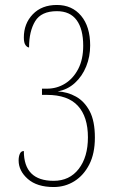

<svg xmlns="http://www.w3.org/2000/svg" viewBox="-20 -744 465 773"><path d="M196 9Q129 9 92 -23.5Q55 -56 55 -98Q55 -114 60 -125Q65 -136 76 -136Q76 -16 196 -16Q260 -16 297 -64Q334 -112 334 -191Q334 -274 293.5 -318Q253 -362 169 -362H149V-387H169Q209 -387 242 -407.5Q275 -428 295 -466.5Q315 -505 315 -560Q315 -627 288.5 -663Q262 -699 209 -699Q146 -699 121.5 -658.5Q97 -618 97 -553Q90 -553 83 -562Q76 -571 76 -593Q76 -649 112 -686.5Q148 -724 209 -724Q270 -724 306.5 -680.5Q343 -637 343 -561Q343 -516 327 -476.5Q311 -437 281.5 -410Q252 -383 212 -376Q252 -374 286 -355Q320 -336 341 -296.5Q362 -257 362 -190Q362 -126 339.5 -82Q317 -38 279.5 -14.5Q242 9 196 9Z"/></svg>

Font: Noto Serif Georgian ExtraCondensed Thin
Style: Regular
Weight: 100
Width: 2
Designer: Monotype Design Team, Akaki Razmadze
Foundry: Google LLC
Version: Version 2.003; ttfautohint (v1.8.4.7-5d5b)